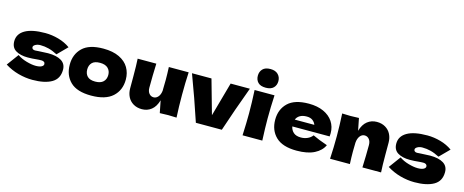

<svg xmlns="http://www.w3.org/2000/svg" viewBox="-43 -1528 5400 2236"><g transform="rotate(15 2657.5 -410.0)"><path d="M30 -85 135 -228Q181 -195 246 -176.5Q311 -158 358 -158Q403 -158 427.5 -170.5Q452 -183 452 -203Q452 -219 440 -228Q428 -237 407 -237Q394 -237 377.5 -236Q361 -235 351 -234Q299 -228 244 -228Q155 -228 99.5 -261.5Q44 -295 44 -371Q44 -459 127 -507.5Q210 -556 371 -556Q450 -556 530.5 -533.5Q611 -511 673 -466L558 -350Q501 -380 451.5 -392.5Q402 -405 352 -405Q317 -405 292 -391Q267 -377 267 -359Q267 -345 277.5 -337Q288 -329 305 -329Q322 -329 352 -332Q425 -337 461 -337Q565 -337 622 -302Q679 -267 679 -195Q679 -87 595 -38.5Q511 10 363 10Q279 10 192.5 -13.5Q106 -37 30 -85Z M739 -275Q739 -400 819.5 -478Q900 -556 1071 -556Q1186 -556 1263.5 -518.5Q1341 -481 1378 -417.5Q1415 -354 1415 -275Q1415 -146 1329.5 -68Q1244 10 1071 10Q900 10 819.5 -68.5Q739 -147 739 -275ZM1204 -274Q1204 -323 1172 -354.5Q1140 -386 1075 -386Q1010 -386 980 -355Q950 -324 950 -274Q950 -222 980 -191Q1010 -160 1075 -160Q1140 -160 1172 -191Q1204 -222 1204 -274Z M2093 -274Q2093 -127 2100 0Q2036 -3 1999 -3Q1964 -3 1898 0L1869 -147Q1846 -67 1797 -28.5Q1748 10 1683 10Q1623 10 1579 -16.5Q1535 -43 1512.5 -88Q1490 -133 1490 -189V-333Q1490 -466 1485 -546H1710Q1704 -399 1704 -255Q1704 -211 1725.5 -185Q1747 -159 1780 -159Q1811 -159 1834.5 -186.5Q1858 -214 1863 -262V-285Q1865 -363 1865 -393Q1865 -462 1861 -546H2100Q2093 -420 2093 -274Z M2838 -546Q2730 -255 2646 0H2333Q2243 -273 2140 -546H2375L2491 -134L2606 -546Z M2888 -717Q2888 -766 2918.5 -798Q2949 -830 3012 -830Q3072 -830 3104 -797.5Q3136 -765 3136 -717Q3136 -667 3105 -636Q3074 -605 3012 -605Q2949 -605 2918.5 -636Q2888 -667 2888 -717ZM2896 0Q2903 -161 2903 -266Q2903 -391 2895 -546H3135Q3127 -397 3127 -266Q3127 -156 3134 0Z M3755 -250H3429Q3437 -206 3468.5 -178.5Q3500 -151 3558 -151Q3600 -151 3637 -167.5Q3674 -184 3696 -214Q3763 -181 3874 -143Q3843 -73 3761.5 -31.5Q3680 10 3549 10Q3379 10 3297.5 -68.5Q3216 -147 3216 -275Q3216 -400 3297 -478Q3378 -556 3549 -556Q3651 -556 3726 -522Q3801 -488 3841 -427.5Q3881 -367 3881 -289Q3881 -263 3879 -250ZM3436 -334H3672Q3660 -366 3633 -385.5Q3606 -405 3563 -405Q3513 -405 3481 -386Q3449 -367 3436 -334Z M4341 0Q4347 -147 4347 -271Q4347 -315 4325.5 -341Q4304 -367 4271 -367Q4238 -367 4215 -337.5Q4192 -308 4188 -257Q4186 -181 4186 -149Q4186 -81 4190 0H3951Q3959 -144 3959 -272Q3959 -400 3951 -546Q4017 -543 4052 -543Q4089 -543 4153 -546L4182 -399Q4205 -479 4254 -517.5Q4303 -556 4368 -556Q4428 -556 4472 -529.5Q4516 -503 4538.5 -458Q4561 -413 4561 -357V-213Q4561 -80 4566 0Z M4636 -85 4741 -228Q4787 -195 4852 -176.5Q4917 -158 4964 -158Q5009 -158 5033.5 -170.5Q5058 -183 5058 -203Q5058 -219 5046 -228Q5034 -237 5013 -237Q5000 -237 4983.5 -236Q4967 -235 4957 -234Q4905 -228 4850 -228Q4761 -228 4705.5 -261.5Q4650 -295 4650 -371Q4650 -459 4733 -507.5Q4816 -556 4977 -556Q5056 -556 5136.5 -533.5Q5217 -511 5279 -466L5164 -350Q5107 -380 5057.5 -392.5Q5008 -405 4958 -405Q4923 -405 4898 -391Q4873 -377 4873 -359Q4873 -345 4883.5 -337Q4894 -329 4911 -329Q4928 -329 4958 -332Q5031 -337 5067 -337Q5171 -337 5228 -302Q5285 -267 5285 -195Q5285 -87 5201 -38.5Q5117 10 4969 10Q4885 10 4798.5 -13.5Q4712 -37 4636 -85Z"/></g></svg>

Font: Mantou Sans
Style: Regular
Weight: 400
Designer: Mant0u / artakana
Foundry: Mant0u / artakana
Version: Version 1.001;October 22, 2023;FontCreator 14.0.0.2901 64-bi